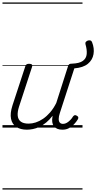

<svg xmlns="http://www.w3.org/2000/svg" viewBox="-20 -1030 777 1550"><path d="M197 17Q146 17 112 -5Q78 -27 69 -71Q60 -115 81 -180L184 -494Q188 -506 194.5 -510.5Q201 -515 215 -515Q231 -515 237 -509Q243 -503 239 -491L134 -170Q120 -127 123 -96Q126 -65 147.5 -48.5Q169 -32 211 -32Q239 -32 268.5 -41.5Q298 -51 327.5 -71Q357 -91 384 -122Q411 -153 434 -198L529 -495Q534 -508 539.5 -512Q545 -516 559 -516Q621 -518 649 -538.5Q677 -559 680 -594Q683 -629 670 -673Q667 -684 673 -691.5Q679 -699 689 -702.5Q699 -706 709 -703.5Q719 -701 723 -690Q743 -640 735 -593Q727 -546 689.5 -515Q652 -484 580 -478L463 -117Q454 -90 454 -70Q454 -50 463 -40Q472 -30 489 -30Q505 -30 520 -39Q535 -48 548 -61.5Q561 -75 569 -89Q573 -95 580.5 -99Q588 -103 600 -96Q611 -90 612 -82Q613 -74 608 -66Q596 -46 578 -27Q560 -8 537 4.5Q514 17 484 17Q460 17 443 10Q426 3 415.5 -10.5Q405 -24 402 -44Q399 -64 404 -91V-95Q380 -63 353 -41Q326 -19 298.5 -6Q271 7 245 12Q219 17 197 17ZM0 490H646V500H0ZM0 -20H646V0H0ZM0 -505H646V-500H0ZM0 -1010H646V-1000H0Z"/></svg>

Font: Playwrite RO Guides
Style: Regular
Weight: 400
Designer: Veronika Burian, José Scaglione
Foundry: TypeTogether
Version: Version 1.003